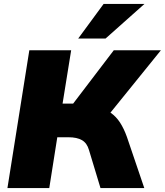

<svg xmlns="http://www.w3.org/2000/svg" viewBox="-20 -962 843 982"><path d="M18 0 130 -705H344L300 -432H354L562 -705H803L545 -386Q574 -366 594 -335Q614 -304 629 -262L718 0H494L435 -195Q425 -230 399.5 -245Q374 -260 330 -260H273L232 0ZM380 -765 510 -942H719L520 -765Z"/></svg>

Font: Mulish ExtraBlack
Style: Italic
Weight: 1000
Italic angle: -9°
Designer: Vernon Adams
Foundry: Vernon Adams
Version: Version 3.603; ttfautohint (v1.8.3)